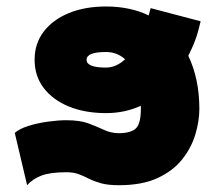

<svg xmlns="http://www.w3.org/2000/svg" viewBox="-20 -542 647 577"><path d="M298.3 -202.1Q235.4 -202.1 187 -221.9Q138.7 -241.7 111.3 -277.6Q84 -313.5 84 -362.3Q84 -411.1 111.3 -447Q138.7 -482.9 187 -502.7Q235.4 -522.5 298.3 -522.5Q335.4 -522.5 367.7 -515.6Q399.9 -508.8 426.8 -495.6Q429.7 -505.9 431.2 -511.7Q432.6 -517.6 432.6 -517.6L583 -478Q583 -478 575 -447Q566.9 -416 545.9 -374.5Q579.1 -304.7 579.1 -214.8Q579.1 -178.2 567.1 -138.2Q555.2 -98.1 527.8 -63.5Q500.5 -28.8 453.9 -7.1Q407.2 14.6 337.4 14.6Q304.7 14.6 283.7 8.8Q262.7 2.9 247.3 -4.9Q231.9 -12.7 216.6 -18.6Q201.2 -24.4 179.2 -24.4Q130.9 -24.4 104.2 -14.2Q77.6 -3.9 61.5 14.6L24.4 -142.6Q38.6 -155.3 66.2 -163.8Q93.8 -172.4 124.5 -176.5Q155.3 -180.7 179.2 -180.7Q220.7 -180.7 246.6 -170.9Q272.5 -161.1 292.7 -151.6Q313 -142.1 337.4 -141.6Q374 -142.1 388.7 -156.5Q403.3 -170.9 403.3 -214.8Q403.3 -219.7 403.3 -224.1Q380.9 -213.9 354.7 -208Q328.6 -202.1 298.3 -202.1ZM240.2 -362.3Q240.2 -338.9 298.3 -338.9Q314.9 -338.9 329.3 -345.7Q343.8 -352.5 356 -363.8Q332 -385.7 298.3 -385.7Q240.2 -385.7 240.2 -362.3Z"/></svg>

Font: Giphurs Black
Style: Regular
Weight: 900
Version: Version 0.920; ttfautohint (v1.8.4.7-5d5b)